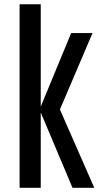

<svg xmlns="http://www.w3.org/2000/svg" viewBox="-20 -889 478 909"><path d="M72.8 0H172.9V-356.4L323.2 0H426.3L263.7 -370.6L418 -732.4H316.9L172.9 -384.3V-868.7H72.8Z"/></svg>

Font: Antonio
Style: Regular
Weight: 400
Designer: Vernon Adams
Foundry: Vernon Adams
Version: Version 1.002